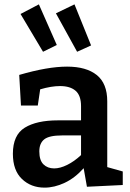

<svg xmlns="http://www.w3.org/2000/svg" viewBox="-20 -848 597 879"><path d="M378 7 363 -78Q323 -33 276 -11Q229 11 184 11Q122 11 80.5 -28.5Q39 -68 39 -144Q39 -230 93.5 -263.5Q148 -297 245 -297H351V-362Q351 -411 326 -432.5Q301 -454 255 -454Q215 -454 164 -439L153 -365H76L68 -505Q198 -543 287 -543Q375 -543 423 -504.5Q471 -466 471 -384V-83L542 -63V-1ZM160 -155Q160 -114 179 -95.5Q198 -77 228 -77Q255 -77 287.5 -93Q320 -109 351 -138V-228H264Q205 -228 182.5 -210Q160 -192 160 -155ZM177 -611 74 -784 158 -828 240 -642ZM333 -611 236 -787 321 -828 397 -640Z"/></svg>

Font: Bitter SemiBold
Style: Regular
Weight: 600
Designer: Sol Matas, and Bitter project Authors
Foundry: Sol Matas
Version: Version 2.001